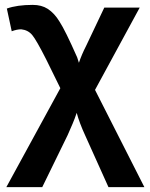

<svg xmlns="http://www.w3.org/2000/svg" viewBox="-20 -559 616 786"><path d="M114 -539Q150 -539 175 -523Q203 -505 224 -470Q247 -435 296 -324L303 -302Q315 -337 332 -370L407 -528H552L369 -191L571 207H424L329 -4Q305 -56 294 -97Q286 -73 277 -52Q259 -10 257 -6L153 207H6L227 -198L169 -316Q129 -395 112 -415.5Q95 -436 67 -439Q49 -439 28 -431L8 -524Q50 -539 114 -539Z"/></svg>

Font: Libra Sans
Style: Bold
Weight: 700
Foundry: Context Ltd
Version: Version 1.000